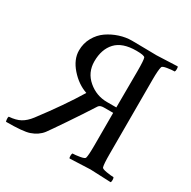

<svg xmlns="http://www.w3.org/2000/svg" viewBox="-178 -807 947 954"><g transform="rotate(30 295.5 -329.5)"><path d="M-25.9 -25.9Q14.2 -28.8 39.3 -42.7Q64.5 -56.6 86.9 -85.9Q185.5 -215.8 249 -320.8Q195.8 -338.9 153.8 -386.7Q111.8 -434.6 111.8 -485.8Q111.8 -526.9 130.9 -560.8Q149.9 -594.7 179.9 -615.5Q210 -636.2 245.4 -647.7Q280.8 -659.2 315.9 -659.2Q348.1 -659.2 394.5 -658.2Q440.9 -657.2 458 -657.2Q473.6 -657.2 576.2 -662.1Q579.6 -658.2 579.3 -647.5Q579.1 -636.7 576.2 -632.8Q560.1 -632.8 534.4 -628.7Q508.8 -624.5 506.8 -617.2Q501 -597.7 501 -543V-116.2Q501 -58.1 505.9 -42Q507.8 -34.7 533.7 -30.3Q559.6 -25.9 575.2 -25.9Q578.1 -22 578.4 -11.5Q578.6 -1 575.2 2.9Q472.7 -2 457 -2Q442.4 -2 339.8 2.9Q336.4 -1 336.7 -11.5Q336.9 -22 339.8 -25.9Q355.5 -25.9 381.3 -30.3Q407.2 -34.7 409.2 -42Q414.1 -58.1 414.1 -116.2V-301.8H360.8Q338.9 -301.8 331.1 -290Q288.1 -222.7 236.6 -146.7Q185.1 -70.8 171.9 -53.2Q148.4 -22.9 106.9 -8.8Q72.8 2.9 -24.9 2.9Q-26.4 0 -27.6 -10.3Q-28.8 -20.5 -25.9 -25.9ZM205.1 -477.1Q205.1 -413.6 252.2 -373.3Q299.3 -333 360.8 -333H414.1L415 -542Q415 -605 410.2 -617.2Q405.8 -627 359.9 -627Q280.3 -627 242.7 -586.7Q205.1 -546.4 205.1 -477.1Z"/></g></svg>

Font: Crimson
Style: Roman
Weight: 400
Version: Version 0.8